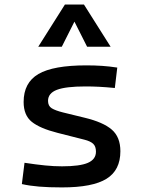

<svg xmlns="http://www.w3.org/2000/svg" viewBox="-20 -815 626 845"><path d="M252.9 9.8Q194.3 9.8 152.6 6.3Q110.8 2.9 76.2 -4.9L87.9 -98.6Q139.2 -90.8 178.5 -86.9Q217.8 -83 252.9 -83Q331.5 -83 366.9 -98.4Q402.3 -113.8 402.3 -147.5Q402.3 -170.9 389.9 -182.4Q377.4 -193.8 351.6 -200.2L232.4 -230.5Q155.8 -250 119.9 -278.8Q84 -307.6 84 -366.2Q84 -451.2 149.2 -489.3Q214.4 -527.3 359.4 -527.3Q397 -527.3 429.4 -525.1Q461.9 -522.9 496.1 -517.6L485.4 -427.7Q445.8 -431.6 415.5 -433.1Q385.3 -434.6 356.4 -434.6Q269.5 -434.6 230.5 -419.7Q191.4 -404.8 191.4 -371.1Q191.4 -348.6 207.5 -338.6Q223.6 -328.6 256.8 -320.3L352.5 -296.9Q434.1 -277.3 471.9 -244.6Q509.8 -211.9 509.8 -149.4Q509.8 -65.9 448.7 -28.1Q387.7 9.8 252.9 9.8ZM148.4 -609.4 265.6 -794.9H349.6L466.8 -609.4H363.3L302.7 -729.5H312.5L252 -609.4Z"/></svg>

Font: Cascadia Mono PL
Style: Regular
Weight: 400
Monospace: yes
Designer: Aaron Bell
Foundry: Saja Typeworks
Version: Version 2102.003